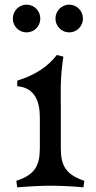

<svg xmlns="http://www.w3.org/2000/svg" viewBox="-20 -797 412 824"><path d="M50 -21 54 7C115 2 165 0 197 0C229 0 289 2 338 7L342 -21C262 -48 241 -86 241 -162V-330C241 -396 237 -456 252 -554L224 -561C186 -512 132 -475 54 -451V-427C129 -421 151 -362 151 -293V-162C151 -86 130 -47 50 -21ZM277 -658C310 -658 336 -685 336 -717C336 -750 310 -777 277 -777C244 -777 218 -750 218 -717C218 -685 244 -658 277 -658ZM94 -658C127 -658 153 -685 153 -717C153 -750 127 -777 94 -777C61 -777 35 -750 35 -717C35 -685 61 -658 94 -658Z"/></svg>

Font: Basteleur Moonlight
Style: Regular
Weight: 300
Designer: Keussel
Foundry: Keussel Studio
Version: Version 1.300;Glyphs 3.2 (3192)